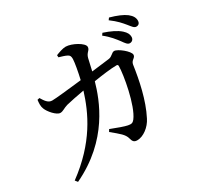

<svg xmlns="http://www.w3.org/2000/svg" viewBox="-175 -1019 1349 1297"><g transform="rotate(-30 500.0 -370.5)"><path d="M808 -620C825 -596 837 -578 854 -578C872 -578 885 -591 885 -610C885 -630 877 -647 854 -668C825 -694 782 -714 728 -732L717 -716C763 -680 788 -646 808 -620ZM899 -696C919 -672 930 -653 948 -653C966 -653 977 -664 977 -684C977 -706 967 -725 941 -746C915 -766 872 -784 818 -799L807 -784C857 -747 879 -720 899 -696ZM432 -129C492 -79 519 -59 529 -24C536 4 545 15 570 15C618 15 673 -27 699 -80C756 -190 784 -331 800 -442C805 -475 836 -474 836 -499C836 -527 762 -586 735 -586C715 -586 704 -560 676 -557L538 -540L559 -632C569 -672 595 -672 595 -700C595 -729 515 -774 466 -775C442 -775 410 -763 387 -754L388 -737C407 -731 432 -725 450 -715C464 -707 467 -698 467 -678C466 -650 454 -583 441 -528C336 -516 234 -505 206 -505C174 -505 157 -534 139 -563L122 -559C119 -534 117 -510 126 -489C137 -459 183 -405 212 -405C234 -405 248 -420 279 -429C307 -436 370 -449 422 -458C376 -310 293 -127 67 39L82 58C393 -89 484 -348 520 -474C582 -484 656 -494 701 -494C708 -494 712 -490 712 -482C712 -418 674 -195 615 -119C601 -102 591 -99 565 -104C543 -108 493 -126 442 -146Z"/></g></svg>

Font: Noto Serif CJK SC SemiBold
Style: Regular
Weight: 600
Designer: Ryoko NISHIZUKA 西塚涼子 (kana & ideographs); Frank Grießhammer (Latin, Greek & Cyrillic); Wenlong ZHANG 张文龙 (bopomofo); San
Foundry: Adobe
Version: Version 2.001;hotconv 1.1.0;makeotfexe 2.6.0